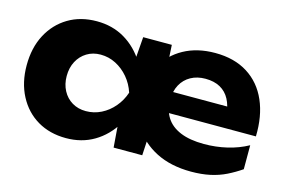

<svg xmlns="http://www.w3.org/2000/svg" viewBox="-81 -766 1425 959"><g transform="rotate(15 631.5 -286.0)"><path d="M962 16Q857 16 780.5 -23Q704 -62 662.5 -130Q621 -198 621 -285Q621 -377 658.5 -444.5Q696 -512 765 -550Q834 -588 927 -588Q1026 -588 1095 -544.5Q1164 -501 1198.5 -422Q1233 -343 1230 -238H735V-345H1114L1060 -304Q1056 -350 1038.5 -383Q1021 -416 989.5 -433.5Q958 -451 913 -451Q870 -451 837.5 -433Q805 -415 787 -382Q769 -349 769 -303Q769 -251 793 -213Q817 -175 866 -154.5Q915 -134 989 -134Q1050 -134 1107.5 -147.5Q1165 -161 1214 -188V-64Q1179 -40 1141.5 -21.5Q1104 -3 1060 6.5Q1016 16 962 16ZM558 0 542 -206 570 -285 542 -364 558 -571H706L722 -290L706 0ZM620 -285Q606 -195 564.5 -127Q523 -59 459.5 -21.5Q396 16 315 16Q231 16 167.5 -21.5Q104 -59 68 -127.5Q32 -196 32 -285Q32 -376 68 -444Q104 -512 167.5 -550Q231 -588 315 -588Q396 -588 459.5 -550.5Q523 -513 565 -445.5Q607 -378 620 -285ZM239 -285Q239 -243 256.5 -210Q274 -177 305 -158.5Q336 -140 376 -140Q418 -140 455 -158.5Q492 -177 520 -210Q548 -243 562 -285Q548 -328 520 -361Q492 -394 455 -413Q418 -432 376 -432Q336 -432 305 -413Q274 -394 256.5 -361Q239 -328 239 -285Z"/></g></svg>

Font: Unbounded
Style: Bold
Weight: 700
Designer: Luke Prowse, Jean-Baptiste Morizot, Fátima Lázaro, Florian Runge
Foundry: NaN
Version: Version 1.700